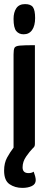

<svg xmlns="http://www.w3.org/2000/svg" viewBox="-29 -720 227 935"><path d="M80 195Q44 195 17.5 177Q-9 159 -9 111Q-9 74 5.5 47.5Q20 21 37 -1V-455Q37 -478 41.5 -487Q46 -496 68 -498Q90 -500 141 -500V-19Q141 -12 139 -7.5Q137 -3 130 3Q116 17 98.5 42Q81 67 81 95Q81 123 110 123Q117 123 123 121.5Q129 120 135 116Q139 126 142 137.5Q145 149 145 157Q145 177 126 186Q107 195 80 195ZM86 -553Q63 -553 50 -569Q37 -585 37 -628Q37 -660 50.5 -680Q64 -700 93 -700Q121 -700 131.5 -685Q142 -670 142 -632Q142 -595 127.5 -574Q113 -553 86 -553Z"/></svg>

Font: Yanone Kaffeesatz ExtraLight SemiBold
Style: Regular
Weight: 600
Version: Version 2.003